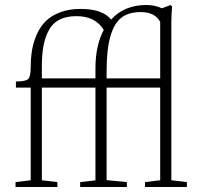

<svg xmlns="http://www.w3.org/2000/svg" viewBox="-20 -746 802 766"><path d="M42 0V-19.5L102.5 -26.9V-396.5H43.5V-420.9Q82.5 -420.9 92.5 -430.9Q102.5 -440.9 102.5 -477.1Q102.5 -515.1 108.2 -547.9Q113.8 -580.6 127.9 -611.3Q142.1 -642.1 164.3 -663.3Q186.5 -684.6 221.4 -697.5Q256.3 -710.4 301.3 -710.4Q389.2 -710.4 423.3 -668Q476.1 -726.1 564 -726.1Q597.7 -726.1 625.5 -712.9L661.1 -726.1L666.5 -719.7Q663.6 -682.6 663.6 -657.7V-26.9L725.6 -19.5V0H558.6V-19.5L619.1 -26.9V-396.5H405.3V-27.3L486.3 -19.5V0H299.8V-19.5L360.8 -26.4V-396.5H147V-26.9L209 -19.5V0ZM405.3 -460V-433.1H619.1V-658.7Q598.6 -697.8 541 -697.8Q493.2 -697.8 464.1 -675.3Q435.1 -652.8 420.2 -600.3Q405.3 -547.9 405.3 -460ZM147 -479.5V-433.1H360.8V-473.1Q360.8 -565.4 394 -626.5Q360.4 -681.6 285.2 -681.6Q244.6 -681.6 217 -667.5Q189.5 -653.3 174.6 -625.2Q159.7 -597.2 153.3 -562.3Q147 -527.3 147 -479.5Z"/></svg>

Font: Elstob ExtraLight
Style: Regular
Weight: 200
Designer: Peter S. Baker
Version: Version 1.015